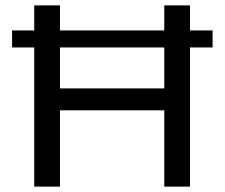

<svg xmlns="http://www.w3.org/2000/svg" viewBox="-20 -695 837 715"><path d="M107.5 0V-518.3H25V-581.7H107.5V-675H203.3V-581.7H591.7V-675H687.5V-581.7H771.7V-518.3H687.5V0H591.7V-284.2H203.3V0ZM203.3 -365.8H591.7V-518.3H203.3Z"/></svg>

Font: Funnel Display
Style: Regular
Weight: 400
Designer: NORD ID, Kristian Moeller
Foundry: Dicotype
Version: Version 1.000